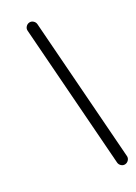

<svg xmlns="http://www.w3.org/2000/svg" viewBox="-95 -615 489 690"><g transform="rotate(-15 149.5 -270.0)"><path d="M83 -561Q91 -564 99 -560Q107 -556 110 -548Q157 -413 204 -277.5Q251 -142 298 -7Q301 1 297 9Q293 17 285 20Q277 23 269 19Q261 15 258 7Q211 -128 164 -263.5Q117 -399 70 -534Q67 -542 71 -550Q75 -558 83 -561Z"/></g></svg>

Font: FRB American Cursive Medium
Style: Italic
Weight: 500
Italic angle: -25°
Version: Version 2.0;Modular Font Editor K font №1